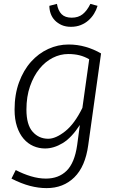

<svg xmlns="http://www.w3.org/2000/svg" viewBox="-20 -763 618 988"><path d="M434 -16Q419 94 362.5 149.5Q306 205 220 205Q178 205 134 193.5Q90 182 39 156L61 112Q99 132 139 144Q179 156 216 156Q282 156 323 115.5Q364 75 377 -16L391 -120Q348 -54 302.5 -26.5Q257 1 212 1Q180 1 151.5 -11.5Q123 -24 101.5 -49Q80 -74 67.5 -111.5Q55 -149 55 -199Q55 -277 78 -339.5Q101 -402 139.5 -445Q178 -488 228 -511Q278 -534 333 -534Q378 -534 420 -522Q462 -510 500 -488ZM228 -49Q267 -49 315.5 -87.5Q364 -126 404 -208L439 -458Q415 -472 389 -478.5Q363 -485 331 -485Q290 -485 251.5 -465.5Q213 -446 183 -409Q153 -372 134.5 -319Q116 -266 116 -199Q116 -121 148 -85Q180 -49 228 -49ZM345 -625Q318 -625 297.5 -634Q277 -643 262.5 -658Q248 -673 241 -692.5Q234 -712 234 -733L273 -743Q279 -708 297 -690Q315 -672 349 -672Q383 -672 405.5 -690Q428 -708 445 -743L482 -733Q476 -712 464 -692.5Q452 -673 435 -658Q418 -643 395.5 -634Q373 -625 345 -625Z"/></svg>

Font: Glekhifnjqigglhiwekvrgaqftz
Style: Regular
Weight: 300
Italic angle: -8°
Designer: Carrois Corporate & Edenspiekermann
Foundry: Carrois Corporate GbR & Edenspiekermann AG
Version: Version 2.001